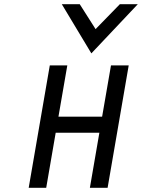

<svg xmlns="http://www.w3.org/2000/svg" viewBox="-20 -890 673 910"><path d="M413 -637 633 -870H548L433 -752L358 -870H273ZM490 0 590 -580H506L464 -337H257L299 -580H216L116 0H199L244 -261H451L406 0Z"/></svg>

Font: Charger Monospace
Style: Regular
Weight: 400
Designer: Jasper
Foundry: Cannot Into Space Fonts
Version: Version 0.980